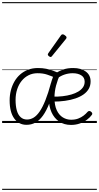

<svg xmlns="http://www.w3.org/2000/svg" viewBox="-20 -1161 934 1812"><path d="M71 -214Q71 -263 82.5 -308Q94 -353 116 -391.5Q138 -430 170.5 -458.5Q203 -487 245 -503Q287 -519 338 -519Q381 -519 415.5 -512Q450 -505 482.5 -493Q515 -481 550 -466Q524 -410 509 -353Q494 -296 494 -238Q494 -167 515.5 -121Q537 -75 573 -53Q609 -31 651 -31Q689 -31 718 -42Q747 -53 769 -70Q791 -87 807 -106Q815 -114 823 -113.5Q831 -113 839 -107Q847 -101 850 -93Q853 -85 847 -77Q830 -53 800.5 -31Q771 -9 733 4.5Q695 18 650 18Q585 18 538 -14Q491 -46 466 -102Q441 -158 441 -229Q441 -280 448.5 -322Q456 -364 467.5 -399Q479 -434 491 -461L509 -424Q463 -444 424.5 -457Q386 -470 334 -470Q288 -470 250 -451Q212 -432 184.5 -398Q157 -364 142 -318Q127 -272 127 -218Q127 -161 138.5 -119.5Q150 -78 174.5 -55.5Q199 -33 235 -33Q268 -33 297.5 -51Q327 -69 354.5 -109Q382 -149 408.5 -215Q435 -281 461 -378L502 -368Q475 -262 446.5 -188.5Q418 -115 385 -69.5Q352 -24 314 -3.5Q276 17 230 17Q158 17 114.5 -42.5Q71 -102 71 -214ZM835 -393Q835 -353 817.5 -322.5Q800 -292 768 -269.5Q736 -247 692 -232Q648 -217 594 -209.5Q540 -202 479 -202V-249Q527 -248 571 -253Q615 -258 653 -269Q691 -280 719 -297Q747 -314 763 -337Q779 -360 779 -390Q779 -430 747 -450Q715 -470 666 -470Q628 -470 591 -458Q554 -446 522 -422L500 -468Q540 -492 578.5 -505.5Q617 -519 671 -519Q745 -519 790 -485.5Q835 -452 835 -393ZM458 -623Q451 -623 441 -631Q431 -639 431 -647Q431 -649 432.5 -651.5Q434 -654 436 -659L555 -827Q559 -833 562.5 -835Q566 -837 572 -837Q578 -837 586.5 -832Q595 -827 601.5 -820.5Q608 -814 608 -807Q608 -803 606.5 -800Q605 -797 602 -793L471 -632Q465 -623 458 -623ZM0 621H894V631H0ZM0 -20H894V0H0ZM0 -505H894V-500H0ZM0 -1141H894V-1131H0Z"/></svg>

Font: Playwrite BR Guides
Style: Regular
Weight: 400
Designer: Veronika Burian, José Scaglione
Foundry: TypeTogether
Version: Version 1.003